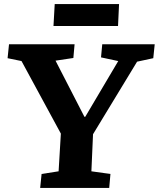

<svg xmlns="http://www.w3.org/2000/svg" viewBox="-20 -917 775 937"><path d="M392 -347H396L557 -619L473 -637L479 -701H735L728 -633L649 -616L434 -262L426 -81L519 -68L513 0H176L183 -68L266 -81L277 -265L85 -619L17 -633L24 -701H344L338 -634L251 -621ZM247 -897H561L556 -790H241Z"/></svg>

Font: Literata
Style: Bold Italic
Weight: 700
Italic angle: -2°
Designer: Latin by Veronika Burian and Jose Scaglione. Greek by Irene Vlachou. Cyrillic by Vera Evstafieva
Foundry: TypeTogether
Version: Version 3.103;gftools[0.9.29]